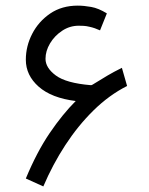

<svg xmlns="http://www.w3.org/2000/svg" viewBox="-20 -650 533 686"><path d="M434.1 -342.8Q370.1 -310.5 314.5 -255.9Q258.8 -201.2 213.4 -131.6Q168 -62 134.8 16.1L72.3 -12.2Q111.8 -107.4 157.7 -174.8Q203.6 -242.2 250.5 -289.1Q164.1 -299.8 118.2 -340.3Q72.3 -380.9 72.3 -436.5Q72.3 -484.9 95 -529.1Q117.7 -573.2 159.2 -601.6Q200.7 -629.9 257.8 -629.9Q279.8 -629.9 305.9 -625.2Q332 -620.6 361.8 -602.1L337.4 -541.5Q318.4 -550.3 300.3 -554.2Q288.6 -557.1 279.1 -557.6Q269.5 -558.1 261.2 -558.1Q229 -558.1 201.9 -540Q174.8 -522 158.7 -494.9Q142.6 -467.8 142.6 -439.9Q142.6 -407.7 179.4 -380.4Q216.3 -353 304.2 -345.7Q307.6 -345.2 311.5 -348.1Q343.3 -367.7 363.8 -379.9Q384.3 -392.1 415.5 -407.7Z"/></svg>

Font: Vazir Light
Style: Light
Weight: 300
Designer: Saber Rastikerdar
Foundry: Saber Rastikerdar
Version: Version 30.0.0